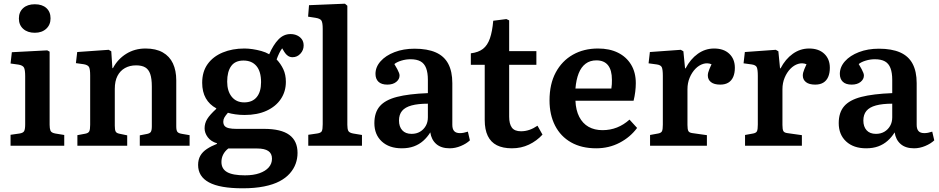

<svg xmlns="http://www.w3.org/2000/svg" viewBox="-20 -787 5069 1037"><path d="M37 0V-59L86 -66Q105 -69 110.5 -79Q116 -89 116 -116V-375Q116 -410 109.5 -422Q103 -434 80 -438L37 -444L44 -505L235 -515L248 -508V-113Q248 -93 252.5 -81.5Q257 -70 278 -66L327 -58V0ZM168 -610Q129 -610 105.5 -631Q82 -652 82 -687Q82 -722 105 -743Q128 -764 168 -764Q208 -764 230.5 -743.5Q253 -723 253 -688Q253 -653 229.5 -631.5Q206 -610 168 -610Z M398 0V-57L441 -65Q457 -68 462 -77.5Q467 -87 467 -113V-379Q467 -413 461 -424.5Q455 -436 433 -440L390 -446L397 -506L567 -518L581 -510L587 -419H590Q616 -468 662 -496.5Q708 -525 766 -525Q822 -525 859 -504Q896 -483 914 -444.5Q932 -406 932 -353V-105Q932 -83 938 -75Q944 -67 963 -64L1004 -57V0H735V-56L771 -63Q789 -66 794.5 -74.5Q800 -83 800 -105V-320Q800 -362 791.5 -387Q783 -412 764.5 -423Q746 -434 715 -434Q681 -434 655 -419.5Q629 -405 614.5 -377Q600 -349 600 -307V-108Q600 -86 604.5 -77Q609 -68 624 -65L667 -56V0Z M1291 230Q1229 230 1183.5 222Q1138 214 1108.5 198Q1079 182 1064.5 158.5Q1050 135 1050 104Q1050 75 1062 54Q1074 33 1097.5 17.5Q1121 2 1152 -10V-13Q1119 -23 1102 -46Q1085 -69 1085 -94Q1085 -121 1099 -144Q1113 -167 1148 -199V-202Q1111 -222 1091.5 -256.5Q1072 -291 1072 -340Q1072 -400 1101.5 -441Q1131 -482 1183 -503.5Q1235 -525 1300 -525Q1321 -525 1344.5 -521.5Q1368 -518 1391.5 -511.5Q1415 -505 1434 -494Q1456 -545 1484 -574Q1512 -603 1549 -603Q1569 -603 1585 -595.5Q1601 -588 1610.5 -574.5Q1620 -561 1620 -541Q1620 -516 1602.5 -497Q1585 -478 1560 -478Q1546 -478 1535 -485.5Q1524 -493 1516 -506L1504 -526Q1495 -514 1488 -499.5Q1481 -485 1474 -466Q1496 -443 1510 -413.5Q1524 -384 1524 -345Q1524 -293 1497 -252.5Q1470 -212 1420 -189Q1370 -166 1301 -166Q1275 -166 1251 -169.5Q1227 -173 1211 -178Q1198 -163 1192 -152.5Q1186 -142 1186 -130Q1186 -115 1193.5 -106.5Q1201 -98 1217 -94.5Q1233 -91 1256 -91H1406Q1498 -91 1542.5 -58.5Q1587 -26 1587 39Q1587 69 1577 97Q1567 125 1545.5 149.5Q1524 174 1490 192Q1456 210 1406 220Q1356 230 1291 230ZM1303 160Q1349 160 1381.5 148.5Q1414 137 1431.5 117Q1449 97 1449 70Q1449 42 1429 28.5Q1409 15 1369 15H1213Q1195 29 1185.5 47.5Q1176 66 1176 88Q1176 125 1206.5 142.5Q1237 160 1303 160ZM1299 -234Q1343 -234 1366.5 -262.5Q1390 -291 1390 -343Q1390 -401 1365 -430.5Q1340 -460 1295 -460Q1250 -460 1228.5 -430Q1207 -400 1207 -346Q1207 -295 1231.5 -264.5Q1256 -234 1299 -234Z M1645 0V-59L1693 -66Q1713 -69 1718 -78.5Q1723 -88 1723 -116V-631Q1723 -665 1716 -676Q1709 -687 1683 -691L1644 -697L1649 -759L1843 -767L1856 -756V-113Q1856 -91 1861 -80.5Q1866 -70 1887 -66L1935 -58V0Z M2150 14Q2082 14 2042 -23Q2002 -60 2002 -122Q2002 -179 2031 -213Q2060 -247 2123.5 -263.5Q2187 -280 2291 -284V-356Q2291 -394 2281.5 -419Q2272 -444 2251.5 -455.5Q2231 -467 2197 -467Q2172 -467 2147.5 -459.5Q2123 -452 2110 -441Q2120 -425 2126 -413Q2132 -401 2135 -393.5Q2138 -386 2138 -379Q2138 -359 2120 -344.5Q2102 -330 2072 -330Q2040 -330 2024 -345.5Q2008 -361 2008 -388Q2008 -425 2035.5 -456Q2063 -487 2111 -505.5Q2159 -524 2219 -524Q2288 -524 2333.5 -504Q2379 -484 2401 -442.5Q2423 -401 2423 -338V-113Q2423 -90 2433 -79Q2443 -68 2464 -68Q2474 -68 2484.5 -70Q2495 -72 2507 -76L2518 -29Q2499 -11 2469 1.5Q2439 14 2409 14Q2363 14 2336.5 -9Q2310 -32 2304 -72Q2288 -46 2266 -26.5Q2244 -7 2215.5 3.5Q2187 14 2150 14ZM2203 -64Q2229 -64 2248.5 -75.5Q2268 -87 2279.5 -107Q2291 -127 2291 -153V-227Q2238 -227 2203 -217.5Q2168 -208 2151.5 -188Q2135 -168 2135 -136Q2135 -103 2152.5 -83.5Q2170 -64 2203 -64Z M2745 14Q2696 14 2663.5 -2.5Q2631 -19 2614.5 -53Q2598 -87 2598 -139V-437H2523V-499Q2564 -504 2588.5 -523Q2613 -542 2626 -579.5Q2639 -617 2644 -675L2715 -684L2730 -677V-511H2877V-437H2730V-157Q2730 -118 2744.5 -98Q2759 -78 2794 -78Q2817 -78 2839 -85.5Q2861 -93 2883 -108L2910 -60Q2879 -26 2837 -6Q2795 14 2745 14Z M3200 14Q3121 14 3064.5 -18Q3008 -50 2978 -108.5Q2948 -167 2948 -245Q2948 -333 2981.5 -395.5Q3015 -458 3074 -491.5Q3133 -525 3210 -525Q3272 -525 3317.5 -502.5Q3363 -480 3388.5 -438Q3414 -396 3414 -338Q3414 -316 3411 -291.5Q3408 -267 3402 -243H3088Q3090 -192 3108.5 -156Q3127 -120 3159 -102Q3191 -84 3234 -84Q3276 -84 3312.5 -98.5Q3349 -113 3380 -141L3421 -96Q3384 -46 3326.5 -16Q3269 14 3200 14ZM3088 -309H3282Q3284 -320 3284.5 -332Q3285 -344 3285 -356Q3285 -408 3264 -434.5Q3243 -461 3201 -461Q3167 -461 3143 -443Q3119 -425 3105.5 -391Q3092 -357 3088 -309Z M3491 0V-58L3535 -66Q3551 -69 3555.5 -78.5Q3560 -88 3560 -114V-377Q3560 -411 3554.5 -423.5Q3549 -436 3527 -439L3483 -445L3490 -506L3657 -518L3671 -510L3680 -418H3683Q3709 -468 3749 -496.5Q3789 -525 3837 -525Q3889 -525 3919 -496.5Q3949 -468 3949 -421Q3949 -392 3940 -371.5Q3931 -351 3913.5 -340.5Q3896 -330 3870 -330Q3837 -330 3820 -343.5Q3803 -357 3803 -379Q3803 -387 3805 -395Q3807 -403 3811.5 -414Q3816 -425 3823 -440Q3801 -449 3778 -442Q3755 -435 3736 -415.5Q3717 -396 3705 -367.5Q3693 -339 3693 -305V-112Q3693 -88 3698 -79Q3703 -70 3720 -68L3798 -57V0Z M4004 0V-58L4048 -66Q4064 -69 4068.5 -78.5Q4073 -88 4073 -114V-377Q4073 -411 4067.5 -423.5Q4062 -436 4040 -439L3996 -445L4003 -506L4170 -518L4184 -510L4193 -418H4196Q4222 -468 4262 -496.5Q4302 -525 4350 -525Q4402 -525 4432 -496.5Q4462 -468 4462 -421Q4462 -392 4453 -371.5Q4444 -351 4426.5 -340.5Q4409 -330 4383 -330Q4350 -330 4333 -343.5Q4316 -357 4316 -379Q4316 -387 4318 -395Q4320 -403 4324.5 -414Q4329 -425 4336 -440Q4314 -449 4291 -442Q4268 -435 4249 -415.5Q4230 -396 4218 -367.5Q4206 -339 4206 -305V-112Q4206 -88 4211 -79Q4216 -70 4233 -68L4311 -57V0Z M4658 14Q4590 14 4550 -23Q4510 -60 4510 -122Q4510 -179 4539 -213Q4568 -247 4631.5 -263.5Q4695 -280 4799 -284V-356Q4799 -394 4789.5 -419Q4780 -444 4759.5 -455.5Q4739 -467 4705 -467Q4680 -467 4655.5 -459.5Q4631 -452 4618 -441Q4628 -425 4634 -413Q4640 -401 4643 -393.5Q4646 -386 4646 -379Q4646 -359 4628 -344.5Q4610 -330 4580 -330Q4548 -330 4532 -345.5Q4516 -361 4516 -388Q4516 -425 4543.5 -456Q4571 -487 4619 -505.5Q4667 -524 4727 -524Q4796 -524 4841.5 -504Q4887 -484 4909 -442.5Q4931 -401 4931 -338V-113Q4931 -90 4941 -79Q4951 -68 4972 -68Q4982 -68 4992.5 -70Q5003 -72 5015 -76L5026 -29Q5007 -11 4977 1.5Q4947 14 4917 14Q4871 14 4844.5 -9Q4818 -32 4812 -72Q4796 -46 4774 -26.5Q4752 -7 4723.5 3.5Q4695 14 4658 14ZM4711 -64Q4737 -64 4756.5 -75.5Q4776 -87 4787.5 -107Q4799 -127 4799 -153V-227Q4746 -227 4711 -217.5Q4676 -208 4659.5 -188Q4643 -168 4643 -136Q4643 -103 4660.5 -83.5Q4678 -64 4711 -64Z"/></svg>

Font: Literata 18pt SemiBold
Style: Regular
Weight: 600
Designer: Latin by Veronika Burian and Jose Scaglione. Greek by Irene Vlachou. Cyrillic by Vera Evstafieva.
Foundry: TypeTogether
Version: Version 3.103;gftools[0.9.29]